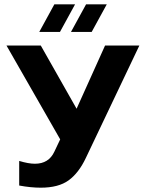

<svg xmlns="http://www.w3.org/2000/svg" viewBox="-20 -860 676 890"><path d="M626 -649H467L335 -356L169 -649H10L259 -214L232 -157C214.7 -119.7 184.7 -101 142 -101C122 -101 97.7 -105.3 69 -114V0C105 6.7 138.3 10 169 10C223.7 10 266.7 -1.3 298 -24C329.3 -46.7 356 -81.3 378 -128ZM475 -840H379L309 -712H405ZM328 -840H232L162 -712H258Z"/></svg>

Font: Play
Style: Bold
Weight: 700
Designer: Jonas Hecksher
Foundry: Jonas Hecksher, Playtypeª, e-types AS
Version: Version 1.002